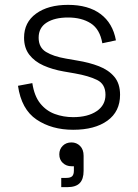

<svg xmlns="http://www.w3.org/2000/svg" viewBox="-20 -520 568 790"><path d="M281 14Q193 14 130.5 -28Q68 -70 54 -167L113 -178Q121 -125 145.5 -94.5Q170 -64 205.5 -51Q241 -38 281 -38Q341 -38 377.5 -62.5Q414 -87 414 -130Q414 -174 379.5 -191Q345 -208 288 -218L242 -226Q196 -234 159 -250.5Q122 -267 100.5 -295Q79 -323 79 -365Q79 -428 128.5 -464Q178 -500 260 -500Q343 -500 393.5 -462.5Q444 -425 457 -354L401 -342Q391 -400 353.5 -424Q316 -448 260 -448Q205 -448 172 -427Q139 -406 139 -365Q139 -325 169 -306.5Q199 -288 251 -279L297 -271Q347 -263 387 -247.5Q427 -232 450.5 -204Q474 -176 474 -130Q474 -61 422 -23.5Q370 14 281 14ZM232 250V212H253Q270 212 277 205Q284 198 284 182V164H274Q253 164 238.5 150.5Q224 137 224 115Q224 94 238 80Q252 66 274 66Q295 66 309.5 80.5Q324 95 324 121V183Q324 217 308 233.5Q292 250 257 250Z"/></svg>

Font: Space Grotesk Light Light
Style: Regular
Weight: 300
Version: Version 2.000